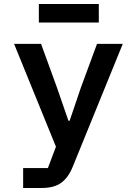

<svg xmlns="http://www.w3.org/2000/svg" viewBox="-20 -734 680 954"><path d="M462 -516H590L342 93Q320 148 284.5 174Q249 200 188 200H95V101H218L258 -5L50 -516H184L263 -299L320 -134H326L382 -299ZM173 -714H471V-622H173Z"/></svg>

Font: Writer SemiBold
Style: Regular
Weight: 600
Monospace: yes
Designer: Mike Abbink, Paul van der Laan, Pieter van Rosmalen
Foundry: Bold Monday
Version: Version 2.001 2020